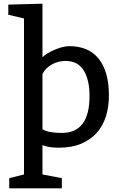

<svg xmlns="http://www.w3.org/2000/svg" viewBox="-20 -790 655 1040"><path d="M315 175V230H30V175L110 155V-690L25 -710V-765L210 -770V-480Q221 -491 238.5 -501.5Q256 -512 276 -520.5Q296 -529 316.5 -534.5Q337 -540 355 -540Q461 -540 515.5 -470.5Q570 -401 570 -273Q570 -211 553.5 -159Q537 -107 503 -69.5Q469 -32 418.5 -11Q368 10 300 10Q278 10 258.5 8Q239 6 222 0L210 -4V155ZM210 -390V-90Q241 -70 315 -70Q465 -70 465 -270Q465 -358 433 -409Q401 -460 335 -460Q297 -460 263.5 -442.5Q230 -425 210 -390Z"/></svg>

Font: Bitter
Style: Regular
Weight: 400
Designer: Sol Matas
Foundry: Sol Matas
Version: Version 1.001